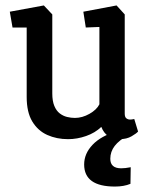

<svg xmlns="http://www.w3.org/2000/svg" viewBox="-20 -507 556 705"><path d="M230 4Q188 4 153.5 -11.5Q119 -27 98.5 -61Q78 -95 78 -151V-406H26L16 -464L141 -487L172 -454V-164Q172 -136 179.5 -118Q187 -100 199.5 -90.5Q212 -81 226.5 -77.5Q241 -74 255 -74Q282 -74 308.5 -89Q335 -104 345 -124V-408L295 -406L286 -464L408 -487L438 -454V-90Q438 -77 444 -72.5Q450 -68 457 -68Q463 -68 467.5 -69Q472 -70 473 -70L487 -24Q481 -17 463 -6.5Q445 4 419 4Q395 4 378 -7Q361 -18 352 -41Q329 -19 296 -7.5Q263 4 230 4ZM402 178Q289 178 289 97Q289 57 320 24.5Q351 -8 409 -25L453 -12Q417 8 401 29Q385 50 385 76Q385 111 425 111Q440 111 460 107L459 168Q435 178 402 178Z"/></svg>

Font: Kreon Light
Style: Regular
Weight: 400
Version: Version 2.002